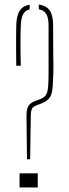

<svg xmlns="http://www.w3.org/2000/svg" viewBox="-20 -824 302 844"><path d="M98.5 -124 96.5 -320Q96.5 -337 100.5 -348.5Q104.5 -360 113 -367.8Q121.5 -375.5 134.5 -380L156.5 -388Q174 -394.5 181.8 -406.5Q189.5 -418.5 191.5 -442Q193.5 -465.5 193.5 -506V-712Q193.5 -745 183.5 -762Q173.5 -779 150.5 -783.5V-804Q183.5 -799.5 198.5 -778Q213.5 -756.5 213.5 -713Q213.5 -635 214 -594.5Q214.5 -554 214.8 -535.8Q215 -517.5 214.5 -506Q213 -473 212 -450.2Q211 -427.5 206.5 -412Q202 -396.5 190.5 -386Q179 -375.5 156.5 -367L140.5 -361Q122 -354 118.8 -341.8Q115.5 -329.5 115.5 -319L112.5 -124ZM51.5 -535Q51 -568 50.8 -599Q50.5 -630 50.8 -658.5Q51 -687 51.5 -712Q52.5 -755 66.5 -776.8Q80.5 -798.5 110.5 -803.5V-783Q90.5 -778 81.5 -761Q72.5 -744 71.5 -712Q70 -674.5 70 -629.5Q70 -584.5 71.5 -535ZM66 0V-62H146V0Z"/></svg>

Font: Big Shoulders Stencil Thin
Style: Regular
Weight: 100
Designer: Patric King
Foundry: XO Type Co
Version: Version 2.001